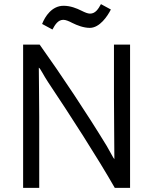

<svg xmlns="http://www.w3.org/2000/svg" viewBox="-20 -908 742 930"><path d="M415 -773C385 -773 354 -785 330 -797C313 -806 298 -812 287 -812C261 -812 247 -789 234 -765L184 -792C198 -828 231 -880 288 -880C321 -880 351 -868 375 -856C391 -848 405 -842 416 -842C442 -842 456 -864 469 -888L517 -862C501 -830 463 -773 415 -773ZM610 2H536C452 -145 320 -350 213 -510C192 -541 174 -580 168 -580C168 -540 170 -425 170 -343V2H92V-692H172C277 -545 402 -357 497 -201C516 -169 528 -143 534 -137C534 -205 532 -342 532 -441V-692H610Z"/></svg>

Font: Repo Regular
Style: Regular
Weight: 400
Designer: Stefan Peev
Foundry: Context Ltd
Version: Version 1.502